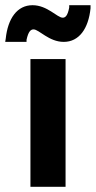

<svg xmlns="http://www.w3.org/2000/svg" viewBox="-42 -718 368 738"><path d="M210 -491H75V0H210ZM-22 -557H60V-565C67 -597 76 -605 87 -605C108 -605 146 -557 203 -557C262 -557 298 -608 306 -686V-687V-698H224V-689C218 -657 209 -650 199 -650C178 -650 140 -698 83 -698C24 -698 -12 -647 -20 -569Z"/></svg>

Font: Falling Sky
Style: SeBd
Weight: 600
Designer: Paul D. Hunt
Foundry: Adobe Systems Incorporated
Version: Version 1.02